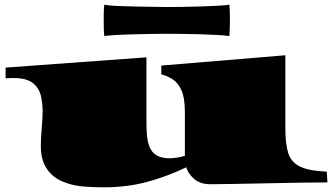

<svg xmlns="http://www.w3.org/2000/svg" viewBox="-20 -778 1424 820"><path d="M420.9 22Q383.8 22 338.1 18.8Q292.5 15.6 249 -2Q221.7 -12.7 200.2 -32.7Q179.2 -52.7 166.7 -82Q154.3 -111.3 154.3 -154.3Q154.3 -187.5 158.2 -229.7Q162.1 -272 162.1 -303.7Q162.1 -337.4 154.3 -369.9Q146.5 -402.3 119.9 -423.6Q93.3 -444.8 36.6 -444.8Q21.5 -444.8 3.9 -443.4V-489.3L605.5 -533.2V-246.6Q605.5 -210 609.9 -182.9Q614.3 -155.8 625 -138.2Q647 -102.1 703.1 -102.1Q735.8 -102.1 769.5 -112.8V-301.3Q769.5 -358.4 755.9 -390.4Q742.2 -422.4 719.2 -438Q696.3 -453.6 668.9 -460.4V-498L1198.7 -542V-228.5Q1198.7 -164.6 1210.7 -125.2Q1222.7 -85.9 1260.5 -67.1Q1298.3 -48.3 1375.5 -44.9L1378.4 1Q1327.1 1 1262.2 2.2Q1197.3 3.4 1116.2 4.9Q1035.2 6.3 976.1 7.6Q917 8.8 877.9 8.8Q835 8.8 809.3 -13.7Q783.7 -36.1 775.4 -63.5Q694.3 -24.4 608.6 -1.2Q522.9 22 420.9 22ZM425.3 -624Q423.8 -636.7 423.3 -651.9Q422.9 -667 422.9 -698.2Q422.9 -710.4 423.3 -727.8Q423.8 -745.1 425.3 -757.8Q440.9 -754.4 477.1 -752.7Q513.2 -751 566.4 -750Q612.3 -749.5 642.3 -748.8Q672.4 -748 691.4 -748Q712.9 -748 756.3 -748.5Q799.8 -749 839.8 -750.5Q873 -751.5 908.9 -753.4Q944.8 -755.4 959.5 -757.8Q960.4 -752 960.9 -739.5Q961.4 -727.1 961.7 -715.1Q961.9 -703.1 961.9 -698.2Q961.9 -691.9 961.7 -676.3Q961.4 -660.6 960.9 -645.5Q960.4 -630.4 959.5 -624Q943.4 -626.5 910.4 -628.4Q877.4 -630.4 835.4 -631.8Q793 -632.8 750.2 -633.3Q707.5 -633.8 691.4 -633.8Q673.3 -633.8 640.4 -633.3Q607.4 -632.8 565.4 -631.8Q508.3 -630.4 474.1 -628.4Q439.9 -626.5 425.3 -624Z"/></svg>

Font: Asset
Style: Regular
Weight: 400
Version: Version 1.003; ttfautohint (v1.8.4.7-5d5b)